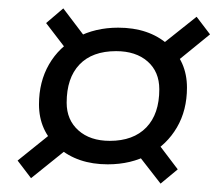

<svg xmlns="http://www.w3.org/2000/svg" viewBox="-20 -573 521 458"><path d="M237 -181Q165 -181 119 -221Q73 -261 73 -324Q73 -378 97 -419.5Q121 -461 164 -484Q207 -507 262 -507Q335 -507 380.5 -467Q426 -427 426 -364Q426 -310 402 -269Q378 -228 335.5 -204.5Q293 -181 237 -181ZM54 -148 22 -190 119 -268 151 -226ZM363 -135 293 -225 335 -260 404 -169ZM242 -237Q298 -237 329 -269Q360 -301 360 -360Q360 -402 332 -426.5Q304 -451 257 -451Q200 -451 169.5 -419Q139 -387 139 -328Q139 -287 167 -262Q195 -237 242 -237ZM159 -428 90 -518 131 -553 200 -462ZM384 -412 351 -455 449 -533 481 -491Z"/></svg>

Font: Platypi Light
Style: Bold Italic
Weight: 700
Italic angle: -13°
Version: Version 1.200